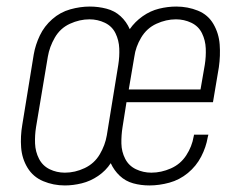

<svg xmlns="http://www.w3.org/2000/svg" viewBox="-20 -558 760 586"><path d="M178 8Q203 8 229.5 1.5Q256 -5 279.5 -21Q303 -37 318 -60Q328 -38 345.5 -21.5Q363 -5 386.5 1.5Q410 8 436 8Q466 8 497 -0.5Q528 -9 553.5 -30Q579 -51 594 -80Q609 -109 614 -139L616 -147H572Q572 -144 571 -141Q566 -111 548.5 -84Q531 -57 501.5 -44Q472 -31 442 -31Q417 -31 395 -41.5Q373 -52 362 -73.5Q351 -95 350.5 -120Q350 -145 354 -170L366 -246H630L648 -353Q653 -388 650.5 -422Q648 -456 631.5 -484.5Q615 -513 584 -525.5Q553 -538 518 -538Q492 -538 465.5 -531.5Q439 -525 415.5 -508.5Q392 -492 376 -469Q366 -492 348 -508.5Q330 -525 305 -531.5Q280 -538 254 -538Q225 -538 194.5 -529.5Q164 -521 139.5 -499.5Q115 -478 101.5 -449.5Q88 -421 83 -392L48 -177Q42 -142 44.5 -108Q47 -74 64 -46Q81 -18 112 -5Q143 8 178 8ZM592 -285H373L390 -385Q394 -415 411 -443.5Q428 -472 457.5 -485.5Q487 -499 517 -499Q542 -499 564 -488.5Q586 -478 596.5 -456.5Q607 -435 608 -410Q609 -385 605 -360ZM178 -31Q153 -31 131.5 -41.5Q110 -52 99 -73.5Q88 -95 87 -120Q86 -145 90 -170L126 -385Q131 -415 147.5 -443.5Q164 -472 193.5 -485.5Q223 -499 253 -499Q278 -499 300 -488.5Q322 -478 332.5 -456.5Q343 -435 344 -410Q345 -385 341 -360L306 -145Q301 -115 284.5 -87Q268 -59 238.5 -45Q209 -31 178 -31Z"/></svg>

Font: Iosevka Sparkle XLtObl
Style: Regular
Weight: 200
Italic angle: -9°
Designer: Belleve Invis
Foundry: Belleve Invis
Version: Version 4.5.0; ttfautohint (v1.8.3)